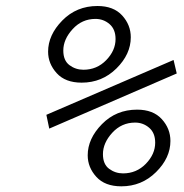

<svg xmlns="http://www.w3.org/2000/svg" viewBox="-20 -620 626 653"><path d="M446.3 -247.1Q501 -247.1 530.3 -214.8Q559.6 -182.6 559.6 -140.6Q559.6 -83 510.7 -34.7Q461.9 13.7 392.6 13.7Q336.9 13.7 307.6 -18.6Q278.3 -50.8 278.3 -91.8Q278.3 -148.4 326.7 -197.8Q375 -247.1 446.3 -247.1ZM439.5 -203.1Q393.6 -203.1 361.8 -168.5Q330.1 -133.8 330.1 -95.7Q330.1 -61.5 351.1 -45.9Q372.1 -30.3 398.4 -30.3Q444.3 -30.3 476.1 -63Q507.8 -95.7 507.8 -134.8Q507.8 -168 487.3 -185.5Q466.8 -203.1 439.5 -203.1ZM311.5 -599.6Q366.2 -599.6 395.5 -567.4Q424.8 -535.2 424.8 -493.2Q424.8 -435.5 376 -387.2Q327.1 -338.9 257.8 -338.9Q202.1 -338.9 172.9 -371.1Q143.6 -403.3 143.6 -444.3Q143.6 -501 191.9 -550.3Q240.2 -599.6 311.5 -599.6ZM304.7 -555.7Q258.8 -555.7 227.1 -521Q195.3 -486.3 195.3 -448.2Q195.3 -414.1 216.3 -398.4Q237.3 -382.8 263.7 -382.8Q309.6 -382.8 341.3 -415.5Q373 -448.2 373 -487.3Q373 -520.5 352.5 -538.1Q332 -555.7 304.7 -555.7ZM570.3 -416 581.1 -370.1 147.5 -182.6 137.7 -229.5Z"/></svg>

Font: Thabit-Oblique
Style: Oblique
Weight: 500
Designer: Regenerated by Nadim Shaikli
Foundry: MAK Alagha
Version: 0.01